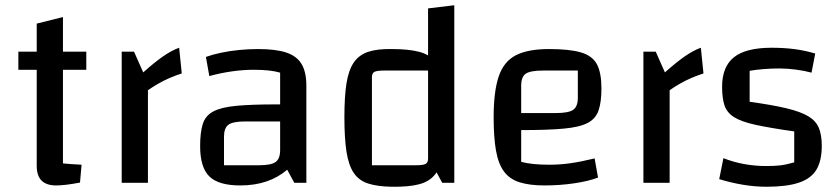

<svg xmlns="http://www.w3.org/2000/svg" viewBox="-20 -697 3198 732"><path d="M194 10Q157 10 138.5 -8.5Q120 -27 120 -65V-607L220 -632V-74Q234 -73 250 -71.5Q266 -70 291 -69L285 -1Q254 5 231.5 7.5Q209 10 194 10ZM50 -431V-500H309V-431Z M491 -500 526 -421Q571 -461 603 -483Q635 -505 663 -515L673 -417Q651 -410 627.5 -400Q604 -390 582.5 -377.5Q561 -365 544 -353V0H444V-500Z M896 10Q813 10 778 -24.5Q743 -59 743 -140Q743 -192 753 -224Q763 -256 793 -272Q823 -288 880.5 -293.5Q938 -299 1033 -299H1078V-234H915Q868 -234 851 -221.5Q834 -209 834 -176V-67H968Q1014 -67 1031 -79.5Q1048 -92 1048 -125V-420Q1011 -431 947 -431Q908 -431 865 -425Q822 -419 778 -407L765 -480Q790 -489 823 -496Q856 -503 892.5 -506.5Q929 -510 964 -510Q1032 -510 1072 -496.5Q1112 -483 1130 -452.5Q1148 -422 1148 -370V0H1102L1075 -50Q1005 10 896 10Z M1473 -510Q1538 -510 1578 -499.5Q1618 -489 1639.5 -461.5Q1661 -434 1669 -383Q1677 -332 1677 -250Q1677 -166 1669 -113.5Q1661 -61 1639.5 -33Q1618 -5 1578 5.5Q1538 16 1473 15Q1418 14 1383 2.5Q1348 -9 1328.5 -38Q1309 -67 1301 -118.5Q1293 -170 1293 -250Q1293 -329 1301 -379.5Q1309 -430 1329 -459Q1349 -488 1384 -499.5Q1419 -511 1473 -510ZM1612 -428H1444Q1417 -428 1407.5 -423Q1398 -418 1398 -403V-67H1566Q1593 -67 1602.5 -72Q1612 -77 1612 -92ZM1712 -677V0H1666L1612 -100V-665Z M2056 10Q1999 10 1961 -2Q1923 -14 1901.5 -43Q1880 -72 1871 -122.5Q1862 -173 1862 -250Q1862 -349 1881.5 -406Q1901 -463 1947 -486.5Q1993 -510 2073 -510Q2152 -510 2195.5 -497Q2239 -484 2256 -451.5Q2273 -419 2273 -360Q2273 -308 2262 -276Q2251 -244 2220 -228Q2189 -212 2128 -206.5Q2067 -201 1967 -201H1937V-266H2099Q2148 -266 2165.5 -278.5Q2183 -291 2183 -324V-428H2050Q2002 -428 1984.5 -416Q1967 -404 1967 -370V-80Q2007 -69 2074 -69Q2114 -69 2153.5 -74.5Q2193 -80 2247 -93L2260 -20Q2223 -6 2168.5 2Q2114 10 2056 10Z M2480 -500 2515 -421Q2560 -461 2592 -483Q2624 -505 2652 -515L2662 -417Q2640 -410 2616.5 -400Q2593 -390 2571.5 -377.5Q2550 -365 2533 -353V0H2433V-500Z M2733 -366Q2733 -443 2778.5 -479Q2824 -515 2922 -515Q2967 -515 3007 -510Q3047 -505 3088 -493L3074 -420Q3049 -427 3015.5 -431.5Q2982 -436 2952 -436Q2920 -436 2890 -433.5Q2860 -431 2838 -427V-309Q2925 -297 2979 -284Q3033 -271 3062 -253.5Q3091 -236 3102 -209Q3113 -182 3113 -141Q3113 -84 3092.5 -50Q3072 -16 3025.5 -0.5Q2979 15 2903 15Q2859 15 2813.5 7.5Q2768 0 2722 -14L2738 -94Q2814 -64 2902 -64Q2932 -64 2954.5 -66.5Q2977 -69 3008 -78V-196Q2916 -209 2861 -221Q2806 -233 2778.5 -250.5Q2751 -268 2742 -295.5Q2733 -323 2733 -366Z"/></svg>

Font: Changa ExtraLight
Style: Regular
Weight: 400
Version: Version 3.002; ttfautohint (v1.8.2)